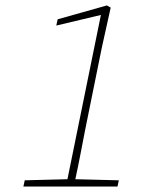

<svg xmlns="http://www.w3.org/2000/svg" viewBox="-20 -686 562 706"><path d="M66 0 71 -23 228 -27 351 -631 187 -592 192 -615 373 -666 387 -658 354 -509 294 -213Q285 -167 276 -120Q267 -73 257 -27L417 -23L412 0Z"/></svg>

Font: Source Serif 4 SmText ExtraLight
Style: Italic
Weight: 200
Italic angle: -12°
Designer: Frank Grießhammer
Foundry: Adobe
Version: Version 4.005;hotconv 1.1.0;makeotfexe 2.6.0